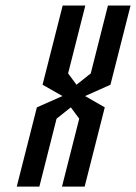

<svg xmlns="http://www.w3.org/2000/svg" viewBox="-20 -687 501 707"><path d="M271.7 -250 240.8 -291.7 188.3 -250 125 0H41.7L115.8 -291.7L210 -333.3L136.7 -375L210.8 -666.7H294.2L230.8 -416.7L261.7 -375L314.2 -416.7L377.5 -666.7H460.8L386.7 -375L293.3 -333.3L365.8 -291.7L291.7 0H208.3Z"/></svg>

Font: Yulong
Style: Italic
Weight: 400
Italic angle: -14.25°
Designer: GGBotNet
Foundry: f0n7.com
Version: 1.00